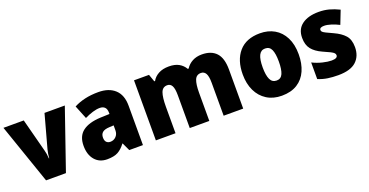

<svg xmlns="http://www.w3.org/2000/svg" viewBox="-29 -1107 3190 1661"><g transform="rotate(-20 1566.0 -276.5)"><path d="M192 0 1 -553H188L268 -247Q272 -234 275.5 -212.5Q279 -191 280 -170H283Q284 -190 287.5 -210Q291 -230 295 -246L379 -553H566L375 0Z M877 -563Q974 -563 1029 -512Q1084 -461 1084 -363V0H958L924 -73H921Q889 -30 852.5 -10Q816 10 753 10Q682 10 640.5 -38.5Q599 -87 599 -169Q599 -258 655.5 -301Q712 -344 819 -349L904 -352V-362Q904 -398 887.5 -414Q871 -430 842 -430Q812 -430 776 -419Q740 -408 701 -389L651 -513Q696 -537 752.5 -550Q809 -563 877 -563ZM866 -245Q820 -243 800.5 -226.5Q781 -210 781 -179Q781 -150 794.5 -136.5Q808 -123 830 -123Q861 -123 882.5 -145Q904 -167 904 -202V-247Z M1829 -563Q1916 -563 1961.5 -514Q2007 -465 2007 -360V0H1827V-303Q1827 -363 1812 -389Q1797 -415 1768 -415Q1726 -415 1710.5 -376Q1695 -337 1695 -260V0H1515V-303Q1515 -362 1501 -388.5Q1487 -415 1458 -415Q1415 -415 1399.5 -372.5Q1384 -330 1384 -244V0H1203V-553H1341L1365 -485H1372Q1391 -520 1430 -541.5Q1469 -563 1526 -563Q1582 -563 1618 -542.5Q1654 -522 1674 -487H1682Q1705 -523 1742.5 -543Q1780 -563 1829 -563Z M2619 -278Q2619 -193 2590.5 -128Q2562 -63 2504.5 -26.5Q2447 10 2361 10Q2282 10 2224 -26.5Q2166 -63 2135 -128Q2104 -193 2104 -278Q2104 -409 2170.5 -486Q2237 -563 2364 -563Q2439 -563 2496.5 -530Q2554 -497 2586.5 -433Q2619 -369 2619 -278ZM2287 -277Q2287 -205 2304.5 -167Q2322 -129 2363 -129Q2403 -129 2419.5 -167Q2436 -205 2436 -278Q2436 -350 2419.5 -387Q2403 -424 2362 -424Q2323 -424 2305 -387.5Q2287 -351 2287 -277Z M3098 -170Q3098 -87 3045.5 -38.5Q2993 10 2880 10Q2828 10 2784 3.5Q2740 -3 2696 -21V-174Q2740 -152 2787.5 -140.5Q2835 -129 2869 -129Q2924 -129 2924 -158Q2924 -169 2916 -178Q2908 -187 2885.5 -198.5Q2863 -210 2819 -229Q2757 -257 2726 -296Q2695 -335 2695 -400Q2695 -480 2751.5 -521.5Q2808 -563 2905 -563Q2956 -563 3000.5 -551Q3045 -539 3092 -516L3044 -393Q3009 -411 2972.5 -422.5Q2936 -434 2909 -434Q2867 -434 2867 -410Q2867 -400 2874.5 -392.5Q2882 -385 2903 -374.5Q2924 -364 2966 -345Q3030 -316 3064 -277.5Q3098 -239 3098 -170Z"/></g></svg>

Font: Noto Sans Lao SemiCondensed Black
Style: Regular
Weight: 900
Width: 4
Designer: Monotype Design Team
Foundry: Monotype Imaging Inc.
Version: Version 2.003; ttfautohint (v1.8.4.7-5d5b)